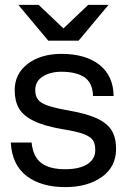

<svg xmlns="http://www.w3.org/2000/svg" viewBox="-20 -752 518 784"><path d="M24 -170H109Q115 -112 148.5 -86.5Q182 -61 246 -61Q304 -61 336.5 -81.5Q369 -102 369 -139Q369 -164 360 -178.5Q351 -193 323 -204Q295 -215 238 -224Q161 -237 117.5 -258.5Q74 -280 57 -310Q40 -340 40 -384Q40 -451 93.5 -491.5Q147 -532 231 -532Q330 -532 386.5 -487Q443 -442 444 -360H360Q358 -415 324 -437Q290 -459 231 -459Q185 -459 154.5 -439.5Q124 -420 124 -385Q124 -360 135 -345.5Q146 -331 174.5 -321Q203 -311 259 -301Q335 -288 377 -268Q419 -248 436.5 -218.5Q454 -189 454 -144Q454 -71 396 -29.5Q338 12 246 12Q148 12 88.5 -33.5Q29 -79 24 -170ZM55 -732H138L239 -636L340 -732H423L301 -586H177Z"/></svg>

Font: Aspekta 400
Style: Regular
Weight: 400
Designer: Ivo Dolenc
Version: Version 2.000